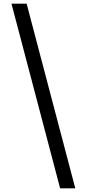

<svg xmlns="http://www.w3.org/2000/svg" viewBox="-20 -852 469 1038"><path d="M42 -832H124L387 166H305Z"/></svg>

Font: gurmukhi115
Style: Regular
Weight: 400
Designer: Jelle Bosma - Monotype Design Team
Foundry: Monotype Imaging Inc.
Version: Version 2.003